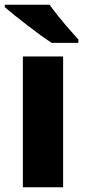

<svg xmlns="http://www.w3.org/2000/svg" viewBox="-25 -786 356 806"><path d="M240 0H71V-549H240ZM183 -766Q199 -744 221 -716.5Q243 -689 265.5 -663.5Q288 -638 304 -620V-606H192Q172 -619 145 -638.5Q118 -658 89.5 -680Q61 -702 36 -722Q11 -742 -5 -756V-766Z"/></svg>

Font: Noto Sans Canadian Aboriginal ExtraBold
Style: Regular
Weight: 800
Designer: Monotype Design Team, Typotheque's Kevin King
Foundry: Monotype Imaging Inc.
Version: Version 2.004; ttfautohint (v1.8.4.7-5d5b)